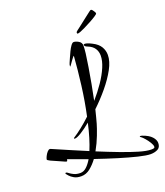

<svg xmlns="http://www.w3.org/2000/svg" viewBox="-307 -1033 1118 1303"><g transform="rotate(-20 252.0 -381.5)"><path d="M553 148Q524 148 466 134Q408 120 333 97Q258 74 179 47Q154 81 124.5 104.5Q95 128 60 128Q29 128 9 116.5Q-11 105 -21.5 93Q-32 81 -34 78Q-36 76 -36 74Q-36 69 -30 69Q-25 69 -14 78Q-3 87 16 96Q35 105 62 105Q85 105 105.5 86.5Q126 68 145 36L7 -14Q6 -11 5.5 -5.5Q5 0 -1 0Q-4 0 -10 -3Q-28 -12 -55 -23Q-82 -34 -102.5 -44Q-123 -54 -123 -59Q-122 -67 -115 -81.5Q-108 -96 -98 -107.5Q-88 -119 -79 -119Q-77 -119 -76 -118.5Q-75 -118 -74 -118Q-14 -92 47.5 -65.5Q109 -39 169 -14Q201 -91 225 -199Q185 -166 153 -146.5Q121 -127 107 -127Q100 -127 100 -130Q100 -132 102 -134Q132 -153 166 -180Q200 -207 234 -239Q256 -340 270 -450.5Q284 -561 291 -658Q289 -658 281.5 -649Q274 -640 265.5 -627.5Q257 -615 250.5 -606Q244 -597 243 -597Q242 -597 242 -600Q242 -611 248 -624Q252 -633 260.5 -652.5Q269 -672 279.5 -694Q290 -716 301 -731Q312 -746 321 -746Q336 -746 356 -734.5Q376 -723 376 -700Q376 -690 375 -676.5Q374 -663 372 -645Q367 -604 358 -550Q349 -496 338.5 -437.5Q328 -379 316 -323Q357 -370 390.5 -419Q424 -468 443.5 -514Q463 -560 463 -597Q463 -626 448.5 -648.5Q434 -671 402 -684Q379 -692 379 -704Q379 -709 388 -709Q395 -709 407.5 -705Q420 -701 439 -691Q477 -672 493.5 -644.5Q510 -617 510 -585Q510 -539 480 -484Q450 -429 403 -372.5Q356 -316 304 -267Q297 -240 291 -215.5Q285 -191 279 -171Q271 -143 252.5 -94.5Q234 -46 207 2Q287 35 357 61.5Q427 88 481.5 104Q536 120 568 120Q579 120 586 118Q593 116 593 108Q593 96 581 76.5Q569 57 554.5 40.5Q540 24 534 20Q524 14 524 10Q524 8 529 8Q534 8 543 11Q586 26 606.5 48.5Q627 71 627 94Q627 125 605 136.5Q583 148 553 148ZM368 -790Q363 -790 363 -798Q363 -804 374 -812Q379 -815 396.5 -829Q414 -843 435.5 -859.5Q457 -876 473.5 -889Q490 -902 493 -904Q499 -909 501.5 -910Q504 -911 507 -911Q511 -911 517 -903.5Q523 -896 527.5 -888Q532 -880 531 -876Q531 -872 513.5 -860.5Q496 -849 471 -835.5Q446 -822 423.5 -811Q401 -800 390 -796Q375 -790 368 -790Z"/></g></svg>

Font: Comforter
Style: Regular
Weight: 400
Designer: Robert E. Leuschke
Foundry: Robert E. Leuschke
Version: Version 1.013; ttfautohint (v1.8.3)